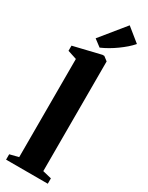

<svg xmlns="http://www.w3.org/2000/svg" viewBox="-267 -1089 870 1130"><g transform="rotate(30 168.0 -524.0)"><path d="M69 -51.5V-718.5L7.5 -738.5V-773.5L192.5 -818H205L233 -796.5V-51L293 -36.5V0H9.5V-36.5ZM156 -846.5 109 -882 244.5 -1048.5 336 -974.5Q320.5 -956 300 -938.2Q279.5 -920.5 256 -903.5Q232.5 -886.5 207.5 -872Q182.5 -857.5 157.5 -846.5Z"/></g></svg>

Font: Merriweather 96pt Black
Style: Regular
Weight: 900
Version: Version 2.100